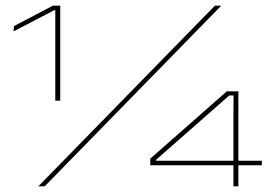

<svg xmlns="http://www.w3.org/2000/svg" viewBox="-20 -659 955 679"><path d="M175.5 -303V-623H172L28 -548L29 -566.5L167 -639H193V-303ZM115.5 0 740 -639H762.5L138 0ZM805.5 0V-253L806 -321.5H791L531.5 -93.5V-80.5L522.5 -90.5H906V-74.5H511.5V-98L782 -336H823V0Z"/></svg>

Font: Anek Latin Expanded Thin
Style: Regular
Weight: 250
Width: 7
Designer: Yesha Goshar
Foundry: Ek Type
Version: Version 1.003